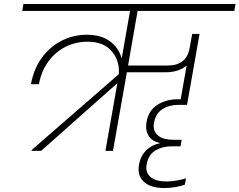

<svg xmlns="http://www.w3.org/2000/svg" viewBox="-20 -760 1206 967"><path d="M673 -705 625 -430H824Q920 -430 935 -518L948 -589H985L922 -232H879Q833 -232 799 -211Q765 -190 756 -143Q754 -133 754 -125Q754 -94 779 -75Q804 -56 854 -56H895L889 -23H844Q797 -23 762.5 -2Q728 19 719 66Q717 76 717 85Q717 116 742.5 135Q768 154 819 154Q844 154 871.5 149Q899 144 917 138L911 170Q893 177 865 182Q837 187 809 187Q744 187 711 161Q678 135 678 94Q678 82 680 69Q688 25 716.5 -3Q745 -31 784 -38V-40Q747 -49 731.5 -71.5Q716 -94 716 -121Q716 -132 718 -145Q728 -204 772.5 -232Q817 -260 874 -260H890L920 -430Q880 -396 813 -396H619L549 0H511L571 -341L187 0H139L140 -5L578 -386Q579 -394 579 -401Q579 -463 538.5 -506.5Q498 -550 421 -550Q361 -550 309.5 -524Q258 -498 223 -449.5Q188 -401 176 -336H136Q149 -411 189.5 -467.5Q230 -524 289.5 -554.5Q349 -585 417 -585Q488 -585 532.5 -553Q577 -521 593 -466L635 -705H92L98 -740H1166L1160 -705Z"/></svg>

Font: Fz Poppins ExtLt
Style: Italic
Weight: 200
Italic angle: -10°
Designer: Ninad Kale (Devanagari), Jonny Pinhorn (Latin)
Foundry: Indian Type Foundry
Version: Vit hóa bi Vntype.Com & FontZin.Com